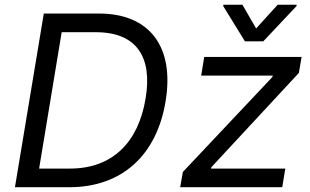

<svg xmlns="http://www.w3.org/2000/svg" viewBox="-20 -784 1300 804"><path d="M269.9 0C491.5 0 636.4 -134.9 673.3 -359.4C711.6 -588.1 606.5 -727.3 394.9 -727.3H163.4L42.6 0ZM143.8 -78.1 238.3 -649.1H382.1C552.6 -649.1 619.3 -544 589.5 -370.7C559.7 -190.3 453.1 -78.1 272.7 -78.1ZM734.4 0H1161.9L1174.7 -78.1H863.6L865.1 -83.8L1231.5 -478.7L1242.9 -545.5H835.2L822.4 -467.3H1122.2L1120.7 -461.6L745.7 -63.9ZM914.8 -758.5 1005.7 -610.8H1082.4L1221.6 -758.5L1222.3 -764.2H1142.8L1052.6 -664.8L995 -764.2H915.5Z"/></svg>

Font: Margiela Sans
Style: Italic
Weight: 400
Italic angle: -9.39999°
Designer: Stefan Endress, Andreas Faust
Version: Version 1.100;FEAKit 1.0